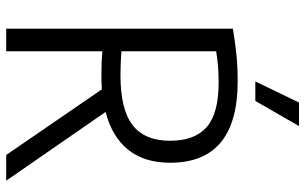

<svg xmlns="http://www.w3.org/2000/svg" viewBox="-203 -783 986 620"><g transform="rotate(90 290.0 -473.0)"><path d="M72.5 0V-732Q110.5 -738.5 151.8 -743Q193 -747.5 242.5 -747.5Q505.5 -747.5 505.5 -529.5Q505.5 -446 463.5 -393.8Q421.5 -341.5 341.5 -321L563.5 0H480.5L268.5 -309Q247.5 -307.5 225 -307.5Q198.5 -307.5 180.5 -308.2Q162.5 -309 145.5 -310.5V0ZM222.5 -369Q333 -369 383.8 -408Q434.5 -447 434.5 -529.5Q434.5 -609 390.2 -647.5Q346 -686 247 -686Q217 -686 193.5 -684Q170 -682 145.5 -678V-372Q168 -370.5 185 -369.8Q202 -369 222.5 -369ZM243 -804.5 311 -945.5H387L306 -804.5Z"/></g></svg>

Font: Encode Sans Condensed
Style: Regular
Weight: 400
Width: 3
Designer: Multiple Designers
Foundry: Impallari Type
Version: Version 3.000; ttfautohint (v1.8.3) -l 8 -r 50 -G 200 -x 14 